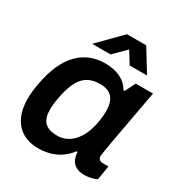

<svg xmlns="http://www.w3.org/2000/svg" viewBox="-172 -848 930 985"><g transform="rotate(30 293.5 -355.5)"><path d="M166 -591H275L345 -661L388 -591H491L410 -723H296ZM192 12C266 12 328 -15 372 -73H379C379 -55 383 -40 389 -28C403 -1 430 12 465 12C500 12 526 3 539 -4L553 -88H520C503 -88 491 -96 491 -115C491 -129 515 -258 540 -396L564 -526H462L431 -465H424C397 -514 343 -538 276 -538C152 -538 61 -456 29 -270C23 -237 20 -208 20 -182C20 -55 89 12 192 12ZM246 -93C176 -93 147 -125 147 -192C147 -210 149 -232 156 -269C178 -381 217 -433 306 -433C372 -433 401 -396 401 -327C401 -310 400 -290 394 -257C375 -152 318 -93 246 -93Z"/></g></svg>

Font: Archivo SemiBold
Style: Italic
Weight: 600
Italic angle: -10°
Designer: Hector Gatti
Foundry: Omnibus-Type
Version: Version 2.001